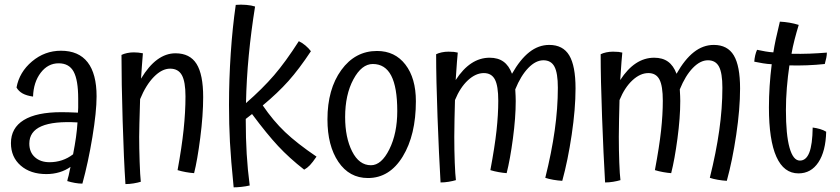

<svg xmlns="http://www.w3.org/2000/svg" viewBox="-20 -755 3611 825"><path d="M395 -341Q395 -275 377 -166Q359 -57 334 34Q319 34 302 31Q285 28 269 23Q270 19 271 13.5Q272 8 275 -1Q278 -17 280 -24.5Q282 -32 283 -38Q262 -23 235.5 -15Q209 -7 179 -7Q111 -7 69 -43.5Q27 -80 27 -140Q27 -205 82 -239Q137 -273 244 -273Q260 -273 275 -272.5Q290 -272 315 -271Q316 -281 316 -293Q316 -305 316 -331Q316 -411 296.5 -447Q277 -483 232 -483Q186 -483 155 -442.5Q124 -402 122 -340Q94 -344 77 -353.5Q60 -363 51 -379Q63 -445 117.5 -491Q172 -537 242 -537Q318 -537 356.5 -487.5Q395 -438 395 -341ZM106 -138Q106 -101 130 -79.5Q154 -58 193 -58Q221 -58 246.5 -66.5Q272 -75 294 -92Q302 -133 306.5 -165Q311 -197 313 -229Q210 -235 158 -212.5Q106 -190 106 -138Z M578 -167Q578 -120 580 -60.5Q582 -1 585 26Q572 30 554 33Q536 36 519 36Q512 -69 507 -236Q502 -403 502 -519Q512 -524 526 -527Q540 -530 555 -530Q565 -530 574.5 -529Q584 -528 594 -526Q592 -508 589.5 -468.5Q587 -429 586 -417Q619 -472 656 -499Q693 -526 734 -526Q796 -526 824.5 -480.5Q853 -435 853 -338Q853 -260 840.5 -163Q828 -66 814 -11Q798 -12 778.5 -15.5Q759 -19 743 -24Q761 -122 769 -198Q777 -274 777 -341Q777 -404 761.5 -432Q746 -460 711 -460Q676 -460 641.5 -425Q607 -390 582 -329Q580 -257 579 -224Q578 -191 578 -167Z M1036 -236Q1036 -162 1040 -94Q1044 -26 1053 42Q1036 46 1017 48Q998 50 984 50Q972 -69 968 -145Q964 -221 964 -304Q964 -414 971.5 -526Q979 -638 993 -734Q1015 -736 1038 -734Q1061 -732 1076 -727Q1059 -621 1049 -517.5Q1039 -414 1037 -312Q1108 -374 1157.5 -431.5Q1207 -489 1264 -578Q1279 -571 1292.5 -559.5Q1306 -548 1316 -535Q1265 -458 1219.5 -407Q1174 -356 1109 -302Q1154 -236 1205 -187.5Q1256 -139 1340 -82Q1323 -57 1311.5 -45Q1300 -33 1287 -26Q1223 -76 1175 -127.5Q1127 -179 1063 -265Q1056 -260 1049.5 -254.5Q1043 -249 1036 -244Q1036 -242 1036 -240Q1036 -238 1036 -236Z M1387 -242Q1387 -372 1446.5 -454Q1506 -536 1600 -536Q1677 -536 1722 -477.5Q1767 -419 1767 -320Q1767 -175 1710.5 -82.5Q1654 10 1561 10Q1481 10 1434 -59.5Q1387 -129 1387 -242ZM1687 -278Q1687 -380 1661 -430Q1635 -480 1582 -480Q1534 -480 1498.5 -414Q1463 -348 1463 -252Q1463 -164 1493 -104.5Q1523 -45 1574 -45Q1619 -45 1653 -113.5Q1687 -182 1687 -278Z M1932 -167Q1932 -109 1934 -56.5Q1936 -4 1939 19Q1926 23 1908 26Q1890 29 1873 29Q1866 -89 1860 -252Q1854 -415 1854 -522Q1864 -527 1878 -530Q1892 -533 1907 -533Q1922 -533 1930.5 -532Q1939 -531 1947 -529Q1946 -519 1943.5 -489.5Q1941 -460 1938 -411Q1969 -459 2005.5 -483Q2042 -507 2084 -507Q2120 -507 2143.5 -490Q2167 -473 2180 -438Q2215 -500 2254.5 -531Q2294 -562 2340 -562Q2399 -562 2426 -517Q2453 -472 2453 -375Q2453 -287 2436.5 -176Q2420 -65 2396 22Q2378 21 2357.5 17.5Q2337 14 2323 9Q2350 -99 2363.5 -194.5Q2377 -290 2377 -378Q2377 -441 2362.5 -468.5Q2348 -496 2315 -496Q2282 -496 2250 -463Q2218 -430 2194 -371Q2195 -354 2195.5 -342.5Q2196 -331 2196 -321Q2196 -250 2184 -160Q2172 -70 2157 -11Q2142 -12 2122.5 -15.5Q2103 -19 2087 -24Q2106 -125 2113.5 -194Q2121 -263 2121 -322Q2121 -386 2106.5 -413.5Q2092 -441 2059 -441Q2024 -441 1990.5 -410Q1957 -379 1935 -325Q1934 -285 1933 -243.5Q1932 -202 1932 -167Z M2639 -167Q2639 -109 2641 -56.5Q2643 -4 2646 19Q2633 23 2615 26Q2597 29 2580 29Q2573 -89 2567 -252Q2561 -415 2561 -522Q2571 -527 2585 -530Q2599 -533 2614 -533Q2629 -533 2637.5 -532Q2646 -531 2654 -529Q2653 -519 2650.5 -489.5Q2648 -460 2645 -411Q2676 -459 2712.5 -483Q2749 -507 2791 -507Q2827 -507 2850.5 -490Q2874 -473 2887 -438Q2922 -500 2961.5 -531Q3001 -562 3047 -562Q3106 -562 3133 -517Q3160 -472 3160 -375Q3160 -287 3143.5 -176Q3127 -65 3103 22Q3085 21 3064.5 17.5Q3044 14 3030 9Q3057 -99 3070.5 -194.5Q3084 -290 3084 -378Q3084 -441 3069.5 -468.5Q3055 -496 3022 -496Q2989 -496 2957 -463Q2925 -430 2901 -371Q2902 -354 2902.5 -342.5Q2903 -331 2903 -321Q2903 -250 2891 -160Q2879 -70 2864 -11Q2849 -12 2829.5 -15.5Q2810 -19 2794 -24Q2813 -125 2820.5 -194Q2828 -263 2828 -322Q2828 -386 2813.5 -413.5Q2799 -441 2766 -441Q2731 -441 2697.5 -410Q2664 -379 2642 -325Q2641 -285 2640 -243.5Q2639 -202 2639 -167Z M3472 -207Q3488 -205 3503.5 -200.5Q3519 -196 3530 -189Q3528 -105 3496.5 -57.5Q3465 -10 3411 -10Q3348 -10 3316 -81.5Q3284 -153 3284 -293Q3284 -339 3287 -385Q3290 -431 3296 -479Q3277 -480 3258.5 -483Q3240 -486 3221 -490Q3222 -504 3225 -517Q3228 -530 3233 -541Q3252 -537 3269 -534Q3286 -531 3303 -530Q3307 -556 3313.5 -586.5Q3320 -617 3331 -662Q3352 -661 3372.5 -657.5Q3393 -654 3412 -648Q3402 -615 3394 -584Q3386 -553 3381 -524Q3421 -523 3459 -524.5Q3497 -526 3533 -529Q3533 -519 3530.5 -506.5Q3528 -494 3524 -480Q3487 -476 3448.5 -474.5Q3410 -473 3372 -474Q3365 -427 3361 -378Q3357 -329 3357 -282Q3357 -176 3372.5 -120.5Q3388 -65 3417 -65Q3444 -65 3457.5 -99.5Q3471 -134 3472 -207Z"/></svg>

Font: Atma
Style: Regular
Weight: 400
Designer: Gregori Vincens, Jeremie Hornus, Riccardo Olocco, Yoann Minet.
Foundry: black foundry
Version: Version 1.102;PS 1.100;hotconv 1.0.86;makeotf.lib2.5.63406